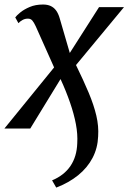

<svg xmlns="http://www.w3.org/2000/svg" viewBox="-42 -569 570 850"><path d="M116 -453Q109 -468 101.8 -477.2Q94.5 -486.5 81.5 -486.5Q68.5 -486.5 57.8 -480.5Q47 -474.5 39.5 -466.5L25.5 -492Q31.5 -500.5 48 -514Q64.5 -527.5 89.8 -538.2Q115 -549 148.5 -549Q168 -549 182.2 -542.5Q196.5 -536 206.2 -522.8Q216 -509.5 222 -489L267 -334.5L396.5 -537.5H507L294.5 -281Q327.5 -213.5 350.5 -158.8Q373.5 -104 384.5 -57Q395.5 -10 392.5 34.5Q390.5 86.5 367.8 130Q345 173.5 304 206.8Q263 240 207 261.5L188.5 229.5Q241.5 207.5 269.8 166Q298 124.5 300 65.5Q302.5 25.5 294 -19.5Q285.5 -64.5 268.2 -114.5Q251 -164.5 226 -219L92 0H-22.5L197.5 -270.5Z"/></svg>

Font: Merriweather 60pt Medium
Style: Italic
Weight: 500
Italic angle: -7.8°
Version: Version 2.101